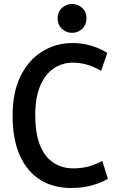

<svg xmlns="http://www.w3.org/2000/svg" viewBox="-20 -924 600 959"><path d="M335 15Q247 15 181.5 -25.5Q116 -66 79.5 -146.5Q43 -227 43 -347Q43 -464 83 -544.5Q123 -625 191 -667Q259 -709 342 -709Q379 -709 411 -702Q443 -695 469 -684Q495 -673 516 -660L485 -570Q452 -590 416.5 -600.5Q381 -611 343 -611Q291 -611 248 -582Q205 -553 180.5 -494.5Q156 -436 156 -349Q156 -261 178.5 -202Q201 -143 244.5 -113Q288 -83 347 -83Q388 -83 424 -93Q460 -103 491 -120L519 -31Q485 -11 438.5 2Q392 15 335 15ZM340 -760Q311 -760 289.5 -780Q268 -800 268 -832Q268 -865 289.5 -884.5Q311 -904 340 -904Q369 -904 390.5 -884.5Q412 -865 412 -833Q412 -800 390.5 -780Q369 -760 340 -760Z"/></svg>

Font: Ubuntu Sans Mono Medium
Style: Regular
Weight: 500
Monospace: yes
Designer: Dalton Maag Ltd
Foundry: Dalton Maag Ltd
Version: Version 1.006